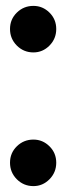

<svg xmlns="http://www.w3.org/2000/svg" viewBox="-20 -622 230 652"><path d="M93.5 10Q60.5 10 37.2 -13.2Q14 -36.5 14 -69.5Q14 -102.5 37.2 -125.2Q60.5 -148 93.5 -148Q125 -148 148 -125.2Q171 -102.5 171 -69.5Q171 -36.5 148 -13.2Q125 10 93.5 10ZM93.5 -444Q60.5 -444 37.2 -467.2Q14 -490.5 14 -523.5Q14 -556.5 37.2 -579.2Q60.5 -602 93.5 -602Q125 -602 148 -579.2Q171 -556.5 171 -523.5Q171 -490.5 148 -467.2Q125 -444 93.5 -444Z"/></svg>

Font: Anybody Condensed Regular
Style: Bold
Weight: 700
Width: 3
Designer: Tyler Finck
Foundry: Etcetera Type Company
Version: Version 1.010; ttfautohint (v1.8.3) -l 8 -r 50 -G 200 -x 14 